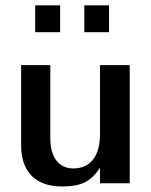

<svg xmlns="http://www.w3.org/2000/svg" viewBox="-20 -674 554 706"><path d="M209 11.7Q134.8 11.7 96.2 -27.8Q57.6 -67.4 57.6 -140.6V-434.6H165V-167Q165 -112.3 187.5 -83.5Q210 -54.7 250 -54.7Q295.9 -54.7 321.8 -86.9Q347.7 -119.1 347.7 -182.6V-434.6H457V0H347.7V-57.6Q323.2 -19.5 292.5 -3.9Q261.7 11.7 209 11.7ZM290 -555.7V-654.3H380.9V-555.7ZM109.4 -555.7V-654.3H201.2V-555.7Z"/></svg>

Font: Padauk
Style: Bold
Weight: 700
Designer: Debbi Hosken, Becca Hirsbrunner Spalinger
Foundry: SIL International
Version: Version 5.003